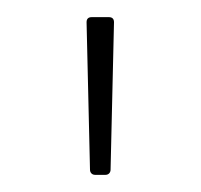

<svg xmlns="http://www.w3.org/2000/svg" viewBox="-20 -754 234 224"><path d="M103 -550C107 -550 109 -553 109 -556L113 -728C113 -732 111 -734 107 -734H87C83 -734 81 -732 81 -728L85 -556C85 -553 87 -550 91 -550Z"/></svg>

Font: LINE Seed Sans TH Thin
Style: Regular
Weight: 250
Designer: Dalton Maag Ltd | Thai characters by Cadson Demak Co.,Ltd.
Foundry: Dalton Maag Ltd
Version: Version 1.003